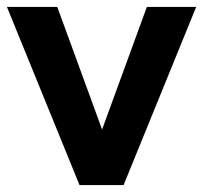

<svg xmlns="http://www.w3.org/2000/svg" viewBox="-25 -531 585 553"><path d="M540 -511H398L269 -158L140 -511H-5L204 2H331Z"/></svg>

Font: Geom SemiBold
Style: Bold
Weight: 600
Version: Version 1.102